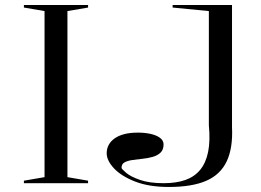

<svg xmlns="http://www.w3.org/2000/svg" viewBox="-20 -728 1038 763"><path d="M330 -708V-698L248 -684V-24L330 -10V0H75V-10L157 -24V-684L75 -698V-708ZM651 15Q572 15 517 -6.5Q462 -28 433 -59Q404 -90 404 -119Q404 -137 412 -152Q420 -167 435.5 -178Q451 -189 474 -195Q497 -201 528 -201Q555 -201 578 -196Q601 -191 615.5 -180.5Q630 -170 630 -154Q630 -133 618 -121.5Q606 -110 586.5 -104.5Q567 -99 546 -97Q525 -95 505.5 -92Q486 -89 474.5 -82.5Q463 -76 463 -61Q463 -57 481 -41.5Q499 -26 536.5 -13Q574 0 630 0Q680 0 716 -12.5Q752 -25 775 -52.5Q798 -80 807 -124Q816 -168 810 -230V-684L666 -698V-708H902V-223Q906 -140 881 -87Q856 -34 799.5 -9.5Q743 15 651 15Z"/></svg>

Font: Kalnia SemiExpanded Light
Style: Regular
Weight: 300
Width: 6
Designer: Frida Medrano
Foundry: Frida Medrano
Version: Version 1.105